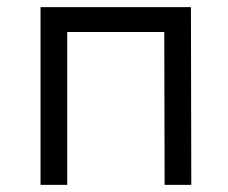

<svg xmlns="http://www.w3.org/2000/svg" viewBox="-20 -520 640 540"><path d="M94 0V-500H517L518 0H443L442 -430H169V0Z"/></svg>

Font: Orbit
Style: Regular
Weight: 400
Designer: Sooun Cho
Foundry: JAMO
Version: Version 1.000; ttfautohint (v1.8.4.7-5d5b);gftools[0.9.29]